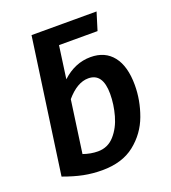

<svg xmlns="http://www.w3.org/2000/svg" viewBox="-137 -843 854 960"><g transform="rotate(-20 289.5 -363.0)"><path d="M541 -330Q541 -249 512 -170Q483 -91 416.5 -38Q350 15 243 15Q192 15 144.5 5.5Q97 -4 40 -25L141 -741H487L458 -647H253L229 -474Q297 -537 380 -537Q457 -537 499 -483.5Q541 -430 541 -330ZM410 -331Q410 -441 333 -441Q274 -441 216 -373L177 -95Q217 -81 255 -81Q308 -81 343 -120.5Q378 -160 394 -217.5Q410 -275 410 -331Z"/></g></svg>

Font: FiraGO Medium
Style: Italic
Weight: 500
Italic angle: -8°
Designer: bBox Type GmbH
Foundry: bBox Type GmbH
Version: Version 1.001